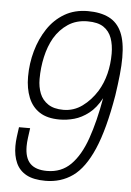

<svg xmlns="http://www.w3.org/2000/svg" viewBox="-52 -737 540 789"><g transform="rotate(5 218.0 -343.0)"><path d="M165 12Q116 12 86.5 -4Q57 -20 43.5 -50Q30 -80 30 -120Q30 -138 32.5 -157.5Q35 -177 38 -198H84Q81 -176 78.5 -157.5Q76 -139 76 -123Q76 -75 98.5 -52Q121 -29 168 -29Q227 -29 266 -68Q305 -107 330 -178.5Q355 -250 372 -347Q350 -306 321 -283.5Q292 -261 261.5 -252.5Q231 -244 201 -244Q150 -244 118.5 -264.5Q87 -285 72 -322.5Q57 -360 57 -408Q57 -463 71.5 -514.5Q86 -566 113.5 -607.5Q141 -649 182.5 -673.5Q224 -698 279 -698Q331 -698 366 -680.5Q401 -663 418.5 -624Q436 -585 436 -520Q436 -488 432 -449Q428 -410 421 -363Q397 -221 361.5 -139Q326 -57 277.5 -22.5Q229 12 165 12ZM213 -285Q256 -285 291 -310.5Q326 -336 351 -376Q371 -409 381 -448.5Q391 -488 391 -532Q391 -568 381 -596Q371 -624 347.5 -640Q324 -656 281 -656Q235 -656 201 -633.5Q167 -611 145 -574Q125 -539 115 -494.5Q105 -450 105 -403Q105 -370 115.5 -343.5Q126 -317 150 -301Q174 -285 213 -285Z"/></g></svg>

Font: Archivo Condensed Thin
Style: Italic
Weight: 250
Width: 3
Italic angle: -10°
Designer: Hector Gatti
Foundry: Omnibus-Type
Version: Version 2.001